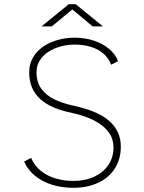

<svg xmlns="http://www.w3.org/2000/svg" viewBox="-20 -886 690 917"><path d="M331 11Q276.5 11 230 -3.2Q183.5 -17.5 148.8 -45.2Q114 -73 95 -114L128.5 -132Q144.5 -95 174.5 -70.5Q204.5 -46 244.5 -34Q284.5 -22 331 -22Q387.5 -22 430.5 -42.2Q473.5 -62.5 497.8 -98.5Q522 -134.5 522 -182Q522 -219.5 503.5 -247.8Q485 -276 454.8 -295.8Q424.5 -315.5 388.8 -328.2Q353 -341 318.5 -348Q272.5 -357.5 235.8 -373.2Q199 -389 173 -412.2Q147 -435.5 133.2 -467.2Q119.5 -499 119.5 -540Q119.5 -572.5 131.2 -598.8Q143 -625 163.8 -645Q184.5 -665 212 -678.5Q239.5 -692 271.5 -699Q303.5 -706 337 -706Q386 -706 428.2 -692Q470.5 -678 500.8 -652.8Q531 -627.5 544 -594L511 -577Q498 -609.5 473 -630.8Q448 -652 413.2 -662.5Q378.5 -673 336.5 -673Q302.5 -673 270 -664.2Q237.5 -655.5 211.5 -638.8Q185.5 -622 170 -597.5Q154.5 -573 154.5 -541Q154.5 -493 177.8 -461.5Q201 -430 240.2 -411.2Q279.5 -392.5 328 -382Q363 -374.5 396.5 -363.8Q430 -353 459 -337.5Q488 -322 510 -300.5Q532 -279 544.5 -250.5Q557 -222 557 -185Q557 -148 546 -117.2Q535 -86.5 514.8 -62.5Q494.5 -38.5 466.5 -22.2Q438.5 -6 404.2 2.5Q370 11 331 11ZM178.5 -760 308.5 -866H341.5L471.5 -760H422.5L325.5 -841L227.5 -760Z"/></svg>

Font: Trispace Thin Thin
Style: Regular
Weight: 250
Version: Version 1.210